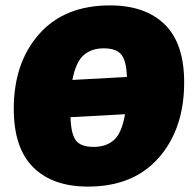

<svg xmlns="http://www.w3.org/2000/svg" viewBox="-20 -679 711 711"><path d="M387 -659Q518 -659 590 -588.5Q662 -518 662 -374Q662 -202 568 -95Q474 12 306 12Q175 12 103 -59.5Q31 -131 31 -276Q31 -447 125 -553Q219 -659 387 -659ZM364 -500Q319 -500 290 -475Q261 -450 248 -383L450 -394Q448 -453 429.5 -476.5Q411 -500 364 -500ZM327 -135Q373 -135 402 -160.5Q431 -186 443 -256L241 -245Q243 -183 261 -159Q279 -135 327 -135Z"/></svg>

Font: Alegreya Sans Black
Style: Italic
Weight: 900
Italic angle: -7°
Designer: Juan Pablo del Peral
Foundry: Huerta Tipografica
Version: Version 2.007